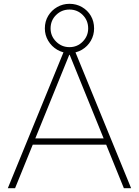

<svg xmlns="http://www.w3.org/2000/svg" viewBox="-20 -986 728 1006"><path d="M21 0 320 -730H368L667 0H629L345 -699H343L59 0ZM135 -228V-261H553V-228ZM344 -708Q309 -708 279.5 -725.5Q250 -743 232.5 -772.5Q215 -802 215 -837Q215 -874 232.5 -903Q250 -932 279.5 -949Q309 -966 344 -966Q380 -966 409.5 -949Q439 -932 456 -903Q473 -874 473 -837Q473 -802 456 -772.5Q439 -743 409.5 -725.5Q380 -708 344 -708ZM344 -739Q385 -739 413.5 -768Q442 -797 442 -837Q442 -879 413.5 -907.5Q385 -936 344 -936Q303 -936 274 -907.5Q245 -879 245 -837Q245 -797 274 -768Q303 -739 344 -739Z"/></svg>

Font: M PLUS 1 ExtraLight
Style: Regular
Weight: 250
Version: Version 1.001